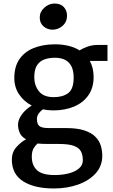

<svg xmlns="http://www.w3.org/2000/svg" viewBox="-20 -815 642 1087"><path d="M281.5 -190Q251 -190 223 -196Q209 -186.5 199 -172Q189 -157.5 189 -142Q189 -111.5 203.8 -100.8Q218.5 -90 253 -90H353Q417.5 -90 458 -76.5Q498.5 -63 520.5 -40.2Q542.5 -17.5 550.8 10.2Q559 38 559 67Q559 125 521.5 166.5Q484 208 421.8 230Q359.5 252 285 252Q175 252 111 211.5Q47 171 47 88Q47 47 72.8 18Q98.5 -11 127.5 -26.5Q100.5 -41.5 91.2 -64.2Q82 -87 82 -109Q82 -137 103.2 -166.5Q124.5 -196 159.5 -217.5Q114.5 -241 87.8 -281.2Q61 -321.5 61 -373Q61 -438 90 -480Q119 -522 169.5 -542.5Q220 -563 283.5 -564Q325.5 -565 363.5 -556.5Q401.5 -548 431 -529.5Q447.5 -541 474.8 -550.8Q502 -560.5 532.5 -560.5H588.5V-470H488.5Q510 -431 510 -379Q510 -318 480.5 -275.8Q451 -233.5 399.5 -211.8Q348 -190 281.5 -190ZM284.5 -265Q336 -265 366.5 -288.2Q397 -311.5 397 -375.5Q397 -488 290 -488Q259 -488 232.5 -479Q206 -470 190 -446Q174 -422 174 -377.5Q174 -332 200.2 -298.5Q226.5 -265 284.5 -265ZM160 72Q160 121.5 189.8 148.8Q219.5 176 289 176Q332 176 368.5 166.8Q405 157.5 427 138.8Q449 120 449 92Q449 62.5 438.2 42Q427.5 21.5 398.2 10.8Q369 0 313 0H258Q239 0 222.8 -0.5Q206.5 -1 192.5 -2.5Q180 8.5 170 25.5Q160 42.5 160 72ZM277.5 -647Q248.5 -647 226.8 -665.5Q205 -684 205 -716Q205 -748.5 231.2 -771.8Q257.5 -795 288 -795Q323.5 -795 341.5 -775Q359.5 -755 359.5 -726Q359.5 -691.5 334.8 -669.2Q310 -647 277.5 -647Z"/></svg>

Font: Merriweather Sans
Style: Regular
Weight: 400
Designer: Eben Sorkin
Foundry: Eben Sorkin
Version: Version 1.008; ttfautohint (v1.7.19-72a1) -l 8 -r 50 -G 200 